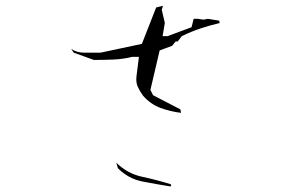

<svg xmlns="http://www.w3.org/2000/svg" viewBox="-20 -698 1040 670"><path d="M391.6 -110.8Q428.2 -74.2 476.8 -64.7Q525.4 -55.2 574.7 -47.4L577.6 -49.3L575.7 -55.2Q526.9 -70.3 475.6 -81.3Q424.3 -92.3 385.7 -130.4ZM592.8 -553.2H600.1L614.3 -571.8Q647 -587.9 680.2 -598.9Q713.4 -609.9 746.6 -617.7L744.6 -626L705.1 -632.3L690.4 -629.4L670.4 -632.3H655.8L648.4 -603L564.5 -571.8H563.5H547.4L555.2 -618.2L544.4 -664.1L548.3 -676.3V-677.7L524.9 -671.9L475.1 -544.9L330.6 -514.2H274.4Q248 -514.2 228.5 -527.3L237.3 -514.2L307.6 -488.8Q342.3 -488.8 376 -490.2Q409.7 -491.7 440.9 -499.5H460H464.8L456.5 -434.1Q455.6 -427.7 455.6 -421.9Q455.6 -407.2 460.4 -396Q467.8 -379.4 479 -364.3Q504.4 -335 540 -321.3Q575.2 -308.6 611.8 -304.2L609.4 -316.4L514.2 -365.7L504.9 -384.3L537.1 -522L580.6 -538.1Z"/></svg>

Font: Bakudai
Style: Light
Weight: 300
Version: Version 1.48